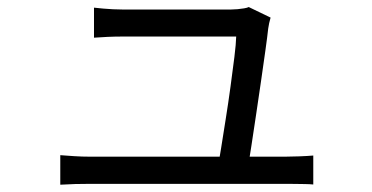

<svg xmlns="http://www.w3.org/2000/svg" viewBox="-20 -525 1040 537"><path d="M736.8 -475.8Q734.7 -469 732.8 -460.2Q730.9 -451.4 730.1 -444.9Q727.7 -422.4 722.2 -383.3Q716.7 -344.1 709.9 -296.9Q703.1 -249.8 696.1 -203.2Q689.1 -156.7 683.3 -118.4Q677.5 -80 673.5 -59.2H589.5Q592.8 -75.8 598.5 -111.3Q604.1 -146.9 611.3 -192Q618.5 -237 624.7 -282.7Q630.9 -328.4 635.6 -365.9Q640.2 -403.4 640.6 -422.8Q621.8 -422.8 587.1 -422.8Q552.3 -422.8 510.6 -422.8Q468.8 -422.8 429 -422.8Q389.1 -422.8 360.4 -422.8Q331.8 -422.8 323.4 -422.8Q301.4 -422.8 281.5 -421.9Q261.6 -421 242.9 -419.6V-503.6Q255 -502.2 268.5 -501Q282 -499.8 296 -499.1Q310 -498.4 322.4 -498.4Q333.9 -498.4 362.9 -498.4Q392 -498.4 429.7 -498.4Q467.4 -498.4 506.4 -498.4Q545.4 -498.4 577.4 -498.4Q609.5 -498.4 626.2 -498.4Q634.5 -498.4 644.4 -499.3Q654.3 -500.2 663 -501.7Q671.8 -503.2 675.7 -505.3ZM148.6 -91Q167.1 -89.6 188.2 -88.2Q209.3 -86.8 231.8 -86.8Q245.4 -86.8 286.5 -86.8Q327.6 -86.8 384.9 -86.8Q442.3 -86.8 504.9 -86.8Q567.4 -86.8 624.7 -86.8Q682 -86.8 723.1 -86.8Q764.3 -86.8 777.1 -86.8Q793.5 -86.8 816.9 -87.7Q840.3 -88.6 856.2 -90V-9Q847.1 -10 833.2 -10.2Q819.3 -10.4 805.2 -10.6Q791.1 -10.8 779.7 -10.8Q765.9 -10.8 723.9 -10.8Q681.8 -10.8 624 -10.8Q566.3 -10.8 503.3 -10.8Q440.3 -10.8 383.1 -10.8Q325.9 -10.8 285 -10.8Q244.2 -10.8 231.8 -10.8Q209.3 -10.8 190.4 -10.3Q171.4 -9.8 148.6 -8.4Z"/></svg>

Font: Shanggu Sans SC VF
Style: Regular
Weight: 250
Designer: GuiWonder
Version: Version 1.021